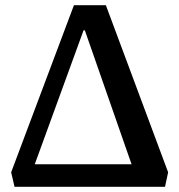

<svg xmlns="http://www.w3.org/2000/svg" viewBox="-20 -720 691 740"><path d="M36 0 23 -56 265 -700H388L628 -56L616 0ZM114 -87H487L307 -603H302Z"/></svg>

Font: Literata Medium
Style: Regular
Weight: 500
Designer: Latin by Veronika Burian and Jose Scaglione. Greek by Irene Vlachou. Cyrillic by Vera Evstafieva.
Foundry: TypeTogether
Version: Version 3.103; ttfautohint (v1.8.4.7-5d5b);gftools[0.9.29]